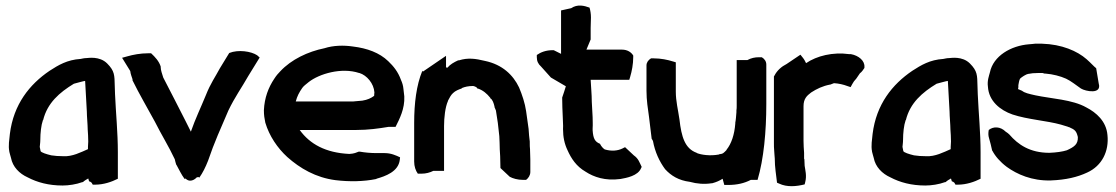

<svg xmlns="http://www.w3.org/2000/svg" viewBox="-20 -644 3959 681"><path d="M13 -106C15 -97 17 -92 19 -84C25 -52 49 -28 78 -15C112 3 153 14 202 14C224 14 250 10 272 2H274C279 -3 286 -7 293 -11L296 -1L301 1C303 3 305 4 305 4L309 11H317C348 11 376 1 398 -10V-104C398 -174 391 -242 388 -310L387 -340C386 -377 387 -392 360 -419C333 -446 292 -438 287 -438C279 -438 271 -436 266 -435C218 -432 187 -413 156 -393C85 -345 28 -274 15 -169C13 -149 9 -127 13 -107ZM121 -123C121 -127 123 -137 123 -148C123 -172 126 -200 132 -217V-218H133C148 -279 191 -316 242 -347C242 -347 282 -358 282 -357V-356C284 -318 286 -286 288 -248C288 -232 291 -201 291 -187V-186C292 -171 293 -158 293 -142L292 -123V-115C267 -104 236 -88 205 -90H204C189 -90 174 -91 162 -93C145 -97 126 -103 124 -108Z M413 -439 442 -392C443 -381 448 -370 450 -363V-359C474 -310 503 -261 529 -213C552 -167 579 -124 600 -79C601 -74 603 -66 605 -60L606 -59C615 -43 623 -25 635 -9L637 -11L640 -9C659 7 678 -15 678 -15L684 -16L687 -14C699 -31 709 -51 718 -74C740 -139 763 -189 790 -252C813 -300 836 -331 861 -375L901 -440L892 -448C871 -462 825 -469 793 -456L760 -402C743 -370 727 -349 710 -306C692 -262 673 -223 657 -177L638 -215C612 -265 586 -318 559 -369C555 -382 550 -395 550 -406V-408C544 -427 530 -442 516 -455H505C478 -455 452 -450 431 -444Z M916 -252C916 -236 918 -223 921 -209C935 -162 964 -119 999 -87C1044 -47 1100 -14 1170 -5C1220 1 1270 0 1314 -9H1315V-10C1347 -19 1393 -35 1398 -77L1399 -86C1384 -93 1367 -101 1344 -101H1315C1295 -101 1274 -103 1257 -106H1252C1244 -103 1237 -99 1219 -98C1135 -102 1079 -133 1043 -183H1244C1286 -183 1322 -188 1358 -194H1383C1397 -222 1416 -258 1414 -302L1411 -328C1410 -340 1407 -350 1402 -361C1392 -389 1376 -409 1357 -427C1326 -457 1282 -473 1232 -479C1199 -484 1162 -483 1131 -473C1072 -461 1013 -433 974 -391C967 -384 960 -376 953 -365C932 -334 918 -297 916 -253ZM1029 -284C1034 -303 1041 -316 1052 -332C1057 -339 1064 -344 1075 -353C1112 -382 1191 -406 1254 -385H1255C1281 -377 1306 -348 1308 -316C1308 -314 1307 -311 1307 -304C1296 -296 1284 -290 1265 -287L1242 -285C1236 -284 1230 -284 1223 -284Z M1449 -71C1449 -54 1454 -39 1462 -28H1475C1491 -28 1505 -32 1517 -38H1555V-197C1555 -227 1559 -264 1569 -286V-287C1574 -297 1580 -308 1587 -314C1595 -322 1608 -327 1617 -330L1619 -332C1629 -336 1641 -339 1658 -339C1658 -339 1671 -337 1673 -330H1675C1693 -324 1707 -312 1719 -297V-295H1720C1727 -290 1731 -279 1734 -266V-264L1739 -252C1744 -224 1748 -193 1751 -161L1752 -138C1752 -121 1753 -107 1754 -90C1754 -76 1755 -61 1755 -48L1788 -17C1799 -11 1816 -6 1835 -6H1846C1854 -12 1861 -22 1861 -34V-78C1861 -90 1860 -101 1860 -111V-114C1859 -121 1859 -130 1859 -138V-142C1857 -156 1856 -170 1855 -185V-186C1852 -205 1849 -229 1846 -250C1842 -278 1832 -308 1821 -334C1800 -378 1762 -415 1700 -428C1667 -436 1640 -440 1608 -430H1605C1590 -423 1577 -416 1567 -404C1567 -404 1565 -404 1562 -405V-446L1480 -390L1478 -393C1457 -342 1449 -278 1449 -208Z M1884 -441C1884 -427 1889 -417 1899 -408L1934 -369L1987 -338C1983 -325 1979 -312 1974 -298V-296C1974 -273 1975 -253 1976 -230C1976 -214 1978 -201 1977 -187V-186C1977 -158 1982 -134 1993 -111C2006 -82 2024 -54 2057 -35C2086 -16 2127 -2 2179 -9H2180C2202 -13 2243 -20 2254 -48L2256 -52C2248 -68 2245 -81 2228 -93L2197 -122L2187 -117C2170 -109 2149 -107 2125 -114C2120 -117 2113 -124 2108 -134C2091 -141 2084 -151 2082 -182V-189C2083 -202 2082 -216 2082 -227V-228L2079 -283C2079 -311 2076 -335 2075 -361H2212L2215 -371C2221 -391 2226 -416 2226 -442V-447C2219 -459 2205 -468 2186 -468H2060L2075 -504V-545L2076 -582C2076 -595 2074 -607 2071 -617C2052 -624 2028 -630 2006 -615L1970 -607V-453L1944 -466H1940C1917 -466 1898 -459 1884 -449Z M2273 -322C2273 -288 2278 -258 2282 -229C2285 -206 2288 -178 2291 -155V-153L2296 -144C2303 -105 2319 -71 2339 -44C2360 -21 2387 -4 2427 1C2452 8 2478 10 2504 6H2506C2521 2 2532 -3 2543 -10C2544 -5 2547 5 2549 12H2563C2594 12 2620 6 2643 -6H2667C2689 -80 2698 -178 2698 -275V-415C2698 -426 2692 -435 2682 -441H2672C2657 -441 2644 -438 2631 -431H2593V-270C2593 -263 2593 -258 2592 -252V-246C2591 -234 2590 -218 2588 -209V-206C2585 -166 2574 -134 2557 -113V-112C2548 -103 2545 -98 2532 -97H2531L2530 -96C2498 -90 2467 -95 2452 -101L2451 -102C2409 -117 2397 -159 2390 -220C2385 -255 2377 -285 2377 -319V-423L2367 -426C2348 -432 2324 -437 2299 -437H2289C2279 -431 2273 -422 2273 -412Z M2725 -136C2725 -127 2725 -119 2726 -109C2726 -100 2728 -88 2728 -82C2728 -50 2733 -24 2736 4L2743 7C2772 21 2806 17 2834 10L2836 2C2842 -21 2836 -41 2834 -56L2833 -79L2832 -81V-102C2831 -116 2830 -131 2830 -144V-267C2830 -293 2841 -304 2857 -316C2877 -329 2898 -339 2924 -344H2925L2938 -349C2955 -348 2972 -344 2985 -339L2997 -335L3003 -346C3006 -352 3011 -359 3017 -365L3030 -384C3037 -389 3042 -397 3046 -403V-406C3048 -428 3026 -447 2998 -452H2992C2934 -460 2877 -446 2839 -420C2837 -424 2833 -433 2827 -440L2819 -450L2770 -417C2752 -408 2736 -394 2727 -376L2725 -373Z M3073 -106C3075 -97 3077 -92 3079 -84C3085 -52 3109 -28 3138 -15C3172 3 3213 14 3262 14C3284 14 3310 10 3332 2H3334C3339 -3 3346 -7 3353 -11L3356 -1L3361 1C3363 3 3365 4 3365 4L3369 11H3377C3408 11 3436 1 3458 -10V-104C3458 -174 3451 -242 3448 -310L3447 -340C3446 -377 3447 -392 3420 -419C3393 -446 3352 -438 3347 -438C3339 -438 3331 -436 3326 -435C3278 -432 3247 -413 3216 -393C3145 -345 3088 -274 3075 -169C3073 -149 3069 -127 3073 -107ZM3181 -123C3181 -127 3183 -137 3183 -148C3183 -172 3186 -200 3192 -217V-218H3193C3208 -279 3251 -316 3302 -347C3302 -347 3342 -358 3342 -357V-356C3344 -318 3346 -286 3348 -248C3348 -232 3351 -201 3351 -187V-186C3352 -171 3353 -158 3353 -142L3352 -123V-115C3327 -104 3296 -88 3265 -90H3264C3249 -90 3234 -91 3222 -93C3205 -97 3186 -103 3184 -108Z M3484 -337C3487 -285 3528 -253 3571 -238C3625 -220 3693 -216 3743 -202C3754 -198 3765 -196 3771 -193H3772C3793 -184 3798 -179 3803 -158C3804 -132 3790 -123 3764 -111C3748 -106 3727 -103 3702 -102C3633 -102 3591 -131 3560 -167C3555 -172 3554 -172 3547 -177C3528 -196 3503 -196 3487 -183C3485 -173 3485 -163 3488 -154C3492 -140 3496 -125 3499 -110L3500 -109C3510 -90 3527 -70 3551 -52C3587 -26 3640 -2 3707 -4C3761 -6 3802 -16 3836 -32C3889 -56 3914 -108 3908 -165C3904 -214 3868 -245 3833 -263C3784 -291 3708 -294 3652 -306C3630 -311 3615 -314 3605 -322C3602 -324 3592 -327 3591 -328C3591 -329 3591 -331 3592 -334V-342C3593 -348 3595 -360 3598 -365C3604 -371 3620 -381 3627 -382H3628C3637 -384 3648 -385 3661 -385H3678C3678 -385 3681 -384 3685 -383H3688C3714 -381 3741 -374 3761 -365C3780 -356 3795 -343 3814 -330C3830 -320 3889 -308 3877 -348L3868 -402C3859 -409 3851 -419 3834 -434C3801 -463 3746 -487 3676 -489H3651C3645 -488 3640 -488 3630 -487C3566 -482 3503 -446 3491 -387C3488 -375 3481 -358 3484 -337Z"/></svg>

Font: SolarCharger
Style: 950
Weight: 900
Designer: Mew Too
Foundry: Cannot Into Space Fonts/KineticPlasma Fonts
Version: Version 1.100